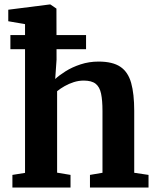

<svg xmlns="http://www.w3.org/2000/svg" viewBox="-20 -839 700 859"><path d="M92 -65.5V-731L17 -744V-795.5L202 -819H205.5L232.5 -800.5L233 -572L227 -485.5Q244 -501.5 273.2 -520Q302.5 -538.5 340.5 -551Q378.5 -563.5 421 -563.5Q484 -563.5 518.5 -540.2Q553 -517 566.8 -468Q580.5 -419 580.5 -343V-66L644.5 -56.5V0H382.5V-56.5L438.5 -66V-342.5Q438.5 -390 432.2 -420Q426 -450 408 -464.2Q390 -478.5 354.5 -478.5Q332 -478.5 310 -471.5Q288 -464.5 268.8 -453.5Q249.5 -442.5 235.5 -431V-66.5L295.5 -56.5V0H35.5V-56.5ZM26.5 -682H365V-619H26.5Z"/></svg>

Font: Merriweather 28pt
Style: Bold
Weight: 700
Version: Version 2.100